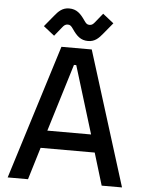

<svg xmlns="http://www.w3.org/2000/svg" viewBox="-60 -949 752 997"><g transform="rotate(5 316.0 -451.0)"><path d="M137 -799 194 -754 232 -801C240 -811 247 -818 260 -818C273 -818 279 -811 288 -798C312 -763 333 -742 372 -742C407 -742 427 -762 448 -788L495 -845L438 -890L400 -843C392 -833 385 -826 372 -826C359 -826 353 -833 344 -846C320 -881 299 -902 260 -902C225 -902 205 -882 184 -856ZM237 -700 18 0H124L175 -168H457L508 0H614L395 -700ZM202 -260 310 -612H322L430 -260Z"/></g></svg>

Font: Space Text Medium
Style: Regular
Weight: 500
Designer: Florian Karsten (Space Text), Colophon Foundry (Space Mono)
Foundry: Florian Karsten
Version: Version 1.003;PS 001.003;hotconv 1.0.88;makeotf.lib2.5.64775